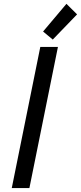

<svg xmlns="http://www.w3.org/2000/svg" viewBox="-20 -959 413 979"><path d="M185.5 -719.7H275.4L129.9 0H40ZM199.7 -798.3 318.8 -939.5 373 -885.7 249 -757.3Z"/></svg>

Font: Reddit Sans Chocolate
Style: Italic
Weight: 400
Italic angle: -11.25°
Designer: Stephen Hutchings
Version: Version 1.013